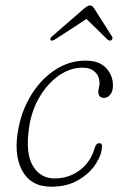

<svg xmlns="http://www.w3.org/2000/svg" viewBox="-20 -681 449 708"><path d="M284.5 -431.5Q239 -431.5 197.2 -402.5Q155.5 -373.5 125.8 -323.2Q96 -273 87 -209.5Q73.5 -114.5 101.5 -68.8Q129.5 -23 181.5 -23Q233 -23 273.5 -52.8Q314 -82.5 329.5 -136Q334 -153 347 -153Q356 -153 356 -142Q356 -112 333.5 -77Q311 -42 269.2 -17.2Q227.5 7.5 169 7.5Q92.5 7.5 60.5 -54.2Q28.5 -116 49.5 -215.5Q64 -283 99.5 -337.8Q135 -392.5 185.8 -425Q236.5 -457.5 296 -457.5Q346 -457.5 371.2 -430.2Q396.5 -403 396.5 -366Q396.5 -344.5 386.8 -332.2Q377 -320 364 -320Q342.5 -320 342.5 -343Q342.5 -349.5 344.8 -358Q347 -366.5 347 -374.5Q347 -399.5 330.5 -415.5Q314 -431.5 284.5 -431.5ZM390 -532.5Q383.5 -529 376.5 -535L299 -611L182 -535Q172 -529 167.5 -532.5Q162 -537.5 171.5 -546.5L290 -649.5Q304 -661 312.5 -661Q320.5 -661 327.5 -649.5L393 -546.5Q398 -537.5 390 -532.5Z"/></svg>

Font: Fraunces 9pt S100 Thin
Style: Italic
Weight: 100
Italic angle: -16°
Version: Version 1.000; ttfautohint (v1.8.3)